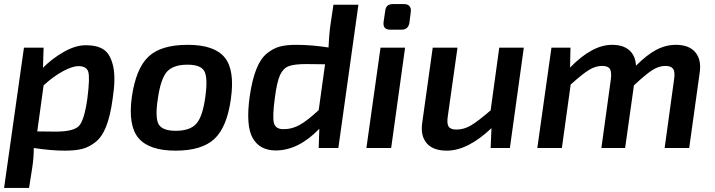

<svg xmlns="http://www.w3.org/2000/svg" viewBox="-22 -723 3492 938"><path d="M191 -490 188 -392Q234 -438 290.5 -470Q347 -502 397 -502Q455 -502 486.5 -479.5Q518 -457 531 -398.5Q544 -340 528 -238Q517 -157 496.5 -105Q476 -53 443.5 -28Q411 -3 377.5 5Q344 13 294 13Q228 13 143 0Q143 47 136 93L120 195H-2L95 -490ZM160 -81 249 -80Q337 -80 363.5 -107.5Q390 -135 405 -243Q418 -346 409 -373Q400 -400 361 -400Q332 -400 285.5 -375Q239 -350 191 -306Z M895 -504Q1025 -504 1075.5 -442.5Q1126 -381 1106 -240Q1087 -102 1025.5 -44.5Q964 13 836 13Q707 13 655 -48Q603 -109 622 -249Q642 -388 703 -446Q764 -504 895 -504ZM894 -407Q825 -407 794 -373Q763 -339 749 -240Q735 -148 753 -116Q771 -84 837 -84Q906 -84 937 -118.5Q968 -153 981 -249Q994 -343 976.5 -375Q959 -407 894 -407Z M1729 -700 1631 0H1535L1538 -94Q1436 12 1325 12Q1247 12 1212.5 -48.5Q1178 -109 1198 -253Q1210 -334 1230.5 -385.5Q1251 -437 1282 -462Q1313 -487 1345 -495.5Q1377 -504 1424 -504Q1500 -504 1583 -491Q1585 -539 1590 -585L1607 -700ZM1566 -409 1474 -410Q1415 -410 1388 -399.5Q1361 -389 1346 -356Q1331 -323 1321 -247Q1308 -151 1316.5 -121Q1325 -91 1365 -92Q1406 -92 1443.5 -113.5Q1481 -135 1535 -185Z M1897 -703H1952Q1970 -703 1978.5 -693Q1987 -683 1985 -666L1978 -611Q1972 -578 1940 -578H1885Q1847 -578 1852 -616L1860 -670Q1863 -703 1897 -703ZM1889 0H1768L1837 -490H1957Z M2537 -490 2469 0H2375L2379 -97Q2263 13 2161 13Q2093 13 2062 -24Q2031 -61 2041 -125L2092 -490H2213L2166 -157Q2160 -120 2169.5 -105Q2179 -90 2208 -90Q2245 -90 2280 -111Q2315 -132 2375 -184L2417 -490Z M2765 -490 2763 -393Q2871 -504 2968 -504Q3023 -504 3053 -477Q3083 -450 3085 -402Q3139 -456 3185 -480Q3231 -504 3280 -504Q3345 -504 3375.5 -467Q3406 -430 3396 -366L3345 0H3225L3271 -334Q3277 -372 3266.5 -386.5Q3256 -401 3229 -401Q3198 -401 3166.5 -381.5Q3135 -362 3075 -306L3032 0H2916L2962 -334Q2967 -370 2958 -385.5Q2949 -401 2920 -401Q2888 -401 2856.5 -382Q2825 -363 2766 -310L2723 0H2603L2672 -490Z"/></svg>

Font: Exo 2.0 Semi Bold
Style: Italic
Weight: 600
Italic angle: -8°
Designer: Natanael Gama
Version: Version 1.001;PS 001.001;hotconv 1.0.70;makeotf.lib2.5.58329